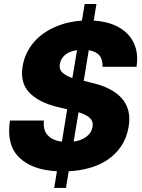

<svg xmlns="http://www.w3.org/2000/svg" viewBox="-20 -838 701 949"><path d="M29.1 -242.2H197.1Q191.8 -196 215.9 -169.7Q240.1 -143.5 285.9 -137.8L312.1 -297.6L261.4 -310Q171.5 -332 125 -380.3Q78.1 -429.3 92 -511.4Q98 -546.9 112.7 -576.7Q127.5 -606.5 148.6 -630.9Q169.7 -655.2 196.7 -673.8Q223.7 -692.5 254.3 -705.6Q284.8 -718.8 318 -726.4Q351.2 -734 384.9 -736.2L398.4 -818.2H456.7L443.2 -736.2Q556.1 -729 613.3 -667.3Q670.1 -605.1 654.8 -507.8H486.5Q491.1 -578.1 418.7 -589.8L393.8 -438.2L429.7 -429.7Q481.5 -418 519.7 -398.6Q557.9 -379.3 581.9 -352.1Q605.8 -324.9 614.5 -289.8Q623.2 -254.6 615.8 -210.9Q606.2 -154.8 578.3 -114.3Q550.4 -73.9 510.5 -47.4Q470.5 -21 421.3 -7.5Q372.2 6 319.6 8.5L306.1 90.9H247.9L261.4 8.5Q137.8 2.1 74.6 -60Q10.7 -122.9 29.1 -242.2ZM344.1 -138.1Q384.9 -144.2 408.9 -163.7Q432.9 -183.2 437.5 -211.3Q442.1 -236.9 425.1 -253.9Q408 -271 368.3 -283.4ZM337.7 -452.4 360.8 -590.2Q323.2 -584.9 302 -566.9Q280.9 -549 276.3 -523.4Q270.6 -497.2 287.6 -480.3Q304.7 -463.4 337.7 -452.4Z"/></svg>

Font: Inter P Extra Bold
Style: Italic
Weight: 800
Italic angle: 9.39999°
Designer: Rasmus Andersson
Foundry: rsms
Version: Version 3.018;git-588b23468